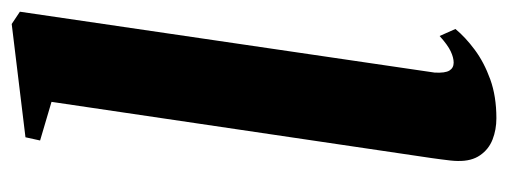

<svg xmlns="http://www.w3.org/2000/svg" viewBox="-290 -567 868 328"><g transform="rotate(-90 144.0 -403.0)"><path d="M184 -94.5Q183 -76.5 187.5 -69.2Q192 -62 201 -62Q209.5 -62 220.2 -67Q231 -72 246.5 -86L258.5 -59Q244.5 -42 223 -26Q201.5 -10 172.5 0.5Q143.5 11 106 11Q86.5 11 69.8 4.5Q53 -2 42.8 -16.8Q32.5 -31.5 33 -55Q33 -60 33.8 -67.5Q34.5 -75 35.8 -83.8Q37 -92.5 38 -100L134 -749L68 -768.5L73.5 -793.5L267 -817L288 -803Z"/></g></svg>

Font: Merriweather 96pt ExtraBold
Style: Italic
Weight: 800
Italic angle: -7.8°
Version: Version 2.101